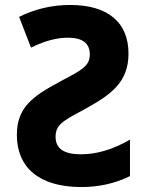

<svg xmlns="http://www.w3.org/2000/svg" viewBox="-20 -744 603 774"><path d="M308 10C376 10 440 -3 504 -34V-181C434 -141 370 -122 306 -122C239 -122 204 -144 204 -193C204 -249 249 -263 336 -312C430 -365 498 -415 498 -528C498 -653 416 -724 263 -724C193 -724 123 -709 57 -676L105 -552C165 -582 214 -592 254 -592C312 -592 342 -570 342 -525C342 -476 308 -461 218 -413C113 -356 48 -312 48 -200C48 -71 135 10 308 10Z"/></svg>

Font: Noto Sans Mono SemiCondensed ExtraBold
Style: Regular
Weight: 800
Width: 4
Designer: Monotype Design Team
Foundry: Monotype Imaging Inc.
Version: Version 2.014